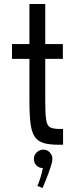

<svg xmlns="http://www.w3.org/2000/svg" viewBox="-20 -720 384 959"><path d="M127 -216V-426H40V-500H127V-700H206V-500H294V-426H206V-216Q206 -152 210.5 -122.5Q215 -93 229 -85Q243 -77 270 -76H295V3H273Q227 3 198 -5.5Q169 -14 153.5 -37Q138 -60 132.5 -103Q127 -146 127 -216ZM149.3 73.7Q149.3 54.7 163.1 41.3Q176.9 28 196.7 27.1Q215.7 27.1 229.5 42.2Q243.3 57.3 241.6 76.3Q241.6 86.6 235.5 106Q229.5 125.5 221.3 147.9Q213.1 170.3 204.9 189.7Q196.7 209.1 192.4 219.5L166.5 208.3Q172.6 197.1 181.2 169.9Q189.8 142.7 194.1 119.4Q174.3 119.4 161.8 106Q149.3 92.7 149.3 73.7Z"/></svg>

Font: Kulim Park
Style: Regular
Weight: 400
Designer: Noponies / Dale Sattler
Foundry: Noponies
Version: Version 1.000; ttfautohint (v1.8.3)